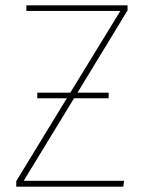

<svg xmlns="http://www.w3.org/2000/svg" viewBox="-20 -701 549 721"><path d="M459 -681V-662L271 -353H388V-332H258L69 -22H446L443 0H41V-21L231 -332H120V-353H244L432 -660H79V-681Z"/></svg>

Font: FiraGO Thin
Style: Regular
Weight: 100
Designer: bBox Type
Foundry: bBox Type GmbH
Version: Version 1.001;PS 001.001;hotconv 1.0.88;makeotf.lib2.5.64775